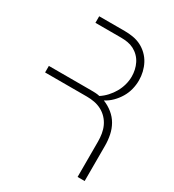

<svg xmlns="http://www.w3.org/2000/svg" viewBox="-178 -838 855 941"><g transform="rotate(30 250.0 -367.5)"><path d="M407 0V-200Q407 -222 403.5 -243.5Q400 -265 391 -284.5Q382 -304 367 -320Q352 -336 333 -346Q314 -356 293 -360Q272 -364 250 -364H13V-401H250Q263 -401 275.5 -400.5Q288 -400 301 -397Q321 -410 337.5 -428Q354 -446 366 -467Q378 -488 384.5 -511.5Q391 -535 391 -559Q391 -577 387 -595.5Q383 -614 374.5 -631Q366 -648 352.5 -661.5Q339 -675 322.5 -683.5Q306 -692 287.5 -695Q269 -698 250 -698H105V-735H250Q274 -735 297.5 -731Q321 -727 342 -716.5Q363 -706 380.5 -689Q398 -672 409 -651Q420 -630 425.5 -607Q431 -584 431 -560Q431 -534 424.5 -508.5Q418 -483 404.5 -460.5Q391 -438 372.5 -419.5Q354 -401 331 -389Q359 -378 382.5 -359Q406 -340 420.5 -314.5Q435 -289 441 -259.5Q447 -230 447 -200V0Z"/></g></svg>

Font: Iosevka Extralight
Style: Regular
Weight: 200
Monospace: yes
Designer: Belleve Invis
Foundry: Belleve Invis
Version: Version 32.0.1; ttfautohint (v1.8.4)